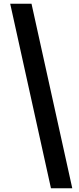

<svg xmlns="http://www.w3.org/2000/svg" viewBox="-20 -833 425 1036"><path d="M255 183H370L150 -813H35Z"/></svg>

Font: Noto Sans CJK TC Black
Style: Regular
Weight: 900
Designer: Ryoko NISHIZUKA 西塚涼子 (kana, bopomofo & ideographs); Paul D. Hunt (Latin, Greek & Cyrillic); Sandoll Communications 산돌커뮤니
Foundry: Adobe
Version: Version 2.004;hotconv 1.0.118;makeotfexe 2.5.65603